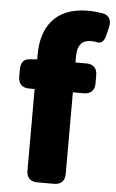

<svg xmlns="http://www.w3.org/2000/svg" viewBox="-56 -812 536 890"><g transform="rotate(5 211.5 -366.5)"><path d="M76 -390H102V-10C102 22 120 40 152 40H230C262 40 280 22 280 -10V-390H331C363 -390 381 -408 381 -440V-479C381 -511 363 -529 331 -529H280V-556C280 -613 304 -634 343 -634C353 -634 363 -633 373 -631C392 -627 405 -639 412 -670L421 -706C428 -737 417 -761 386 -767C366 -770 343 -773 317 -773C159 -773 102 -671 102 -551V-528L64 -525C39 -523 26 -505 26 -474V-440C26 -408 44 -390 76 -390Z"/></g></svg>

Font: コーポレート・ロゴ（ラウンド）ver3 Bold
Style: Regular
Weight: 700
Designer: [KANA_main] LOGOTYPE.JP [Source Han Sans] Ryoko NISHIZUKA 西塚涼子 (kana, bopomofo & ideographs); Paul D. Hunt (Latin, Greek
Version: Version 12.001;FEAKit 1.0